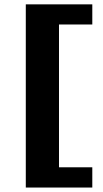

<svg xmlns="http://www.w3.org/2000/svg" viewBox="-20 -752 475 882"><path d="M98.5 109.5V-732H404V-639.5H251V16.5H404V109.5Z"/></svg>

Font: Newsreader Caption
Style: Bold
Weight: 700
Designer: Hugues Gentile
Foundry: Production Type
Version: Version 1.001